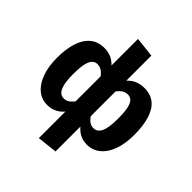

<svg xmlns="http://www.w3.org/2000/svg" viewBox="-252 -940 1342 1342"><g transform="rotate(45 419.0 -269.0)"><path d="M224.2 -548.3Q262.3 -548.3 295.7 -533.1Q329.1 -517.8 356.6 -481.3L355.9 -373.9Q337.7 -401.7 317 -418Q296.4 -434.2 269.9 -434.2Q246.8 -434.2 230.5 -418.2Q214.1 -402.1 205.9 -365Q197.7 -328 197.7 -265.2Q197.7 -204.1 206.4 -167Q215.1 -129.9 231.7 -113.5Q248.2 -97.1 270.3 -97.1Q296.4 -97.1 316.7 -112.9Q337.1 -128.7 356.8 -160.1L354.9 -54.1Q331.1 -20 297.6 -1.5Q264.1 17 221.9 17Q166.1 17 124.8 -17.5Q83.5 -52 60.3 -115.3Q37.1 -178.5 37.1 -265.2Q37.1 -353.2 57.6 -416.5Q78.2 -479.7 119.6 -514Q161 -548.3 224.2 -548.3ZM344.7 -479.3V-758.7L493.1 -742.1V-477.9V-405.1V-126.6V-56.3V205.1L344.7 221.7V-56.3V-126.6V-405.8ZM618 -548.3Q682.8 -548.3 723.1 -514Q763.3 -479.7 782 -416.5Q800.7 -353.2 800.7 -265.2Q800.7 -178.5 777.6 -115.3Q754.6 -52 712.4 -17.5Q670.2 17 612.8 17Q572.5 17 539.8 -1.3Q507.1 -19.7 482.8 -54.1L481 -160.1Q501 -128.7 519.6 -112.9Q538.2 -97.1 566.6 -97.1Q601.4 -97.1 620.7 -135.3Q640.1 -173.5 640.1 -265.2Q640.1 -328 632.5 -365Q624.9 -402.1 609.1 -418.2Q593.4 -434.2 569.1 -434.2Q542 -434.2 521.5 -417.8Q501 -401.3 481.6 -373.8L481.2 -479.9Q509.7 -517.5 544.2 -532.9Q578.6 -548.3 618 -548.3Z"/></g></svg>

Font: Fira Sans Variable
Style: Regular
Weight: 400
Designer: Carrois Corporate & Edenspiekermann AG
Foundry: Carrois Corporate GbR & Edenspiekermann AG
Version: Version 4.202